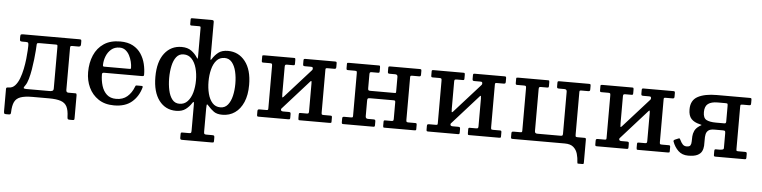

<svg xmlns="http://www.w3.org/2000/svg" viewBox="-55 -1076 6443 1623"><g transform="rotate(5 3167.0 -264.0)"><path d="M511.5 -440V-84Q511.5 -62 530.5 -62H590.5Q597.5 -62 599.5 -57.5Q601.5 -53 601.5 -46V149.5Q601.5 160.5 597.8 162.8Q594 165 582.5 165H560.5Q547 165 544.2 159.2Q541.5 153.5 541 141.5Q539.5 87 524.2 56.2Q509 25.5 472.8 12.8Q436.5 0 371.5 0H232.5Q167 0 130.5 13Q94 26 79 57.5Q64 89 62.5 144.5Q62 156 59 160.5Q56 165 43.5 165H19.5Q7 165 4.8 157.8Q2.5 150.5 2.5 139.5V-48Q2.5 -56 7 -59Q11.5 -62 25.5 -62Q56 -62 77.8 -85.8Q99.5 -109.5 114 -147.5Q128.5 -185.5 137.5 -229.8Q146.5 -274 151 -315.5Q155.5 -357 157 -387.5Q158.5 -418 158.5 -428.5Q158.5 -445.5 155.2 -451.8Q152 -458 135 -458H106Q90.5 -458 87 -462.5Q83.5 -467 83.5 -483V-500Q83.5 -514.5 89.2 -517.2Q95 -520 108.5 -520H583.5Q595 -520 598.2 -517.2Q601.5 -514.5 601.5 -503V-479Q601.5 -466 595.8 -462Q590 -458 580.5 -458H530.5Q518.5 -458 515 -455.2Q511.5 -452.5 511.5 -440ZM250 -458Q234 -458 230.8 -453.2Q227.5 -448.5 227.5 -432Q227.5 -423.5 225.2 -392.2Q223 -361 218.2 -318.5Q213.5 -276 206 -231Q198.5 -186 187.8 -148.8Q177 -111.5 163 -92.5Q145.5 -69 153 -65.5Q160.5 -62 177 -62H370.5Q384 -62 394.2 -66Q404.5 -70 404.5 -87V-441Q404.5 -451 402.8 -454.5Q401 -458 389.5 -458Z M681.5 -250Q681.5 -330 709 -393.8Q736.5 -457.5 791.5 -494.5Q846.5 -531.5 930 -531.5Q995 -531.5 1038.5 -507.8Q1082 -484 1107.5 -445.2Q1133 -406.5 1144 -360.8Q1155 -315 1155 -271Q1155 -261 1151.5 -258.5Q1148 -256 1137 -256H815.5Q799.5 -256 799.5 -241.5Q800 -189 813.8 -144.2Q827.5 -99.5 857.5 -72.2Q887.5 -45 937 -45Q993.5 -45 1030.5 -76.5Q1067.5 -108 1087.5 -161Q1089.5 -166.5 1091.5 -169.8Q1093.5 -173 1101.5 -173H1141Q1154.5 -173 1152 -162Q1130.5 -83.5 1074.5 -36Q1018.5 11.5 924 11.5Q845 11.5 791 -24.8Q737 -61 709.2 -120.5Q681.5 -180 681.5 -250ZM815.5 -307.5H1026Q1035.5 -307.5 1037.8 -309Q1040 -310.5 1040 -316.5Q1040 -340.5 1033.2 -368.8Q1026.5 -397 1013.2 -422.2Q1000 -447.5 979.2 -463.5Q958.5 -479.5 930 -479.5Q887 -479.5 858.8 -455.5Q830.5 -431.5 816.2 -395Q802 -358.5 801.5 -321Q801.5 -313 803.8 -310.2Q806 -307.5 815.5 -307.5Z M1251.5 -260Q1251.5 -388.5 1306.2 -459.5Q1361 -530.5 1451.5 -530.5Q1502 -530.5 1534 -507.2Q1566 -484 1586.5 -451Q1592 -442 1593.8 -443.2Q1595.5 -444.5 1596 -463V-704.5Q1596 -714 1593 -716Q1590 -718 1580.5 -718H1516Q1506 -718 1506 -731V-769.5Q1506 -780 1518 -780H1682.5Q1692 -780 1697.2 -777.5Q1702.5 -775 1702.5 -764.5V-462.5Q1702.5 -444 1704.5 -442.8Q1706.5 -441.5 1711.5 -449.5Q1734.5 -486 1764.2 -508.8Q1794 -531.5 1844.5 -531.5Q1934.5 -531.5 1990.8 -460Q2047 -388.5 2047 -260Q2047 -174.5 2021 -114Q1995 -53.5 1949 -21.5Q1903 10.5 1843 10.5Q1796.5 10.5 1770.2 -8.5Q1744 -27.5 1721.5 -53.5Q1709.5 -67.5 1706.2 -65.2Q1703 -63 1702.5 -28V167Q1702.5 181.5 1706.8 185.5Q1711 189.5 1725.5 189.5H1773.5Q1785.5 189.5 1789 193Q1792.5 196.5 1792.5 209.5V235.5Q1792.5 246 1789.8 248.8Q1787 251.5 1776.5 251.5H1522Q1511.5 251.5 1508.8 247.2Q1506 243 1506 232.5V207Q1506 197 1508 193.2Q1510 189.5 1520 189.5H1576.5Q1590.5 189.5 1593.2 185Q1596 180.5 1596 166V-57.5Q1596 -89.5 1582 -67Q1562 -35 1531.2 -11.8Q1500.5 11.5 1450 11.5Q1359.5 11.5 1305.5 -60Q1251.5 -131.5 1251.5 -260ZM1702.5 -259.5Q1702.5 -204 1714.8 -156.5Q1727 -109 1753 -79.8Q1779 -50.5 1821 -50.5Q1859.5 -50.5 1883.5 -79.8Q1907.5 -109 1918.8 -156.8Q1930 -204.5 1930 -260Q1930 -315.5 1918.8 -363.2Q1907.5 -411 1883.5 -440.2Q1859.5 -469.5 1821 -469.5Q1779 -469.5 1753 -440.2Q1727 -411 1714.8 -363Q1702.5 -315 1702.5 -259.5ZM1368.5 -260Q1368.5 -204.5 1378.8 -156.8Q1389 -109 1412 -79.8Q1435 -50.5 1473.5 -50.5Q1515 -50.5 1542.2 -79.8Q1569.5 -109 1582.8 -156.5Q1596 -204 1596 -259.5Q1596 -315 1582.8 -363Q1569.5 -411 1542.2 -440.2Q1515 -469.5 1473.5 -469.5Q1435 -469.5 1412 -440.2Q1389 -411 1378.8 -363.2Q1368.5 -315.5 1368.5 -260Z M2678 -84.5Q2678 -71.5 2680.2 -66.8Q2682.5 -62 2696 -62H2755Q2763 -62 2765.5 -58.8Q2768 -55.5 2768 -47V-11Q2768 -3 2764.2 -1.5Q2760.5 0 2752.5 0H2497.5Q2490 0 2488.2 -3.8Q2486.5 -7.5 2486.5 -15.5V-47.5Q2486.5 -56 2489 -59Q2491.5 -62 2499 -62H2551Q2563 -62 2567 -65.2Q2571 -68.5 2571 -81.5V-315.5Q2571 -330.5 2569.2 -336.8Q2567.5 -343 2561 -336L2341.5 -91Q2338.5 -87.5 2336 -84.8Q2333.5 -82 2333.5 -75.5Q2333.5 -62 2354 -62H2400Q2410 -62 2413.8 -59Q2417.5 -56 2417.5 -45V-15Q2417.5 -6 2414.8 -3Q2412 0 2403.5 0H2150Q2141 0 2138.5 -3.2Q2136 -6.5 2136 -16V-46Q2136 -56.5 2140.2 -59.2Q2144.5 -62 2154 -62H2209Q2219 -62 2222.5 -64.2Q2226 -66.5 2226 -76V-436.5Q2226 -449.5 2223.5 -454.2Q2221 -459 2208 -459H2149Q2141 -459 2138.5 -462.2Q2136 -465.5 2136 -474V-510Q2136 -518 2139.8 -519.5Q2143.5 -521 2151.5 -521H2406.5Q2414 -521 2415.8 -517.2Q2417.5 -513.5 2417.5 -505.5V-473.5Q2417.5 -465 2415 -462Q2412.5 -459 2405 -459H2353Q2341 -459 2337 -455.8Q2333 -452.5 2333 -439.5V-210Q2333 -190.5 2334.5 -183Q2336 -175.5 2345.5 -185.5L2566.5 -431.5Q2571 -436.5 2571 -443.5Q2571 -455 2566.2 -457Q2561.5 -459 2550 -459H2504Q2494 -459 2490.2 -462Q2486.5 -465 2486.5 -476V-506Q2486.5 -515 2489.2 -518Q2492 -521 2500.5 -521H2754Q2763 -521 2765.5 -517.8Q2768 -514.5 2768 -505V-475Q2768 -464.5 2763.8 -461.8Q2759.5 -459 2750 -459H2695Q2685 -459 2681.5 -456.8Q2678 -454.5 2678 -445Z M3397 -84.5Q3397 -71.5 3399.5 -66.8Q3402 -62 3415 -62H3474Q3482.5 -62 3484.8 -58.8Q3487 -55.5 3487 -47V-11Q3487 -3 3483.5 -1.5Q3480 0 3471.5 0H3217Q3209 0 3207.5 -3.8Q3206 -7.5 3206 -15.5V-47.5Q3206 -56 3208.2 -59Q3210.5 -62 3218.5 -62H3270Q3282 -62 3286 -65.2Q3290 -68.5 3290 -81.5V-222Q3290 -231 3287.2 -234.2Q3284.5 -237.5 3274.5 -237.5H3076.5Q3061.5 -237.5 3056.8 -234Q3052 -230.5 3052 -214.5V-82.5Q3052 -62 3073 -62H3119Q3129 -62 3132.8 -59Q3136.5 -56 3136.5 -45V-15Q3136.5 -6 3133.8 -3Q3131 0 3122.5 0H2869Q2860 0 2857.5 -3.2Q2855 -6.5 2855 -16V-46Q2855 -56.5 2859.2 -59.2Q2863.5 -62 2873 -62H2928Q2938 -62 2941.5 -64.2Q2945 -66.5 2945 -76V-435.5Q2945 -448.5 2942.8 -453.2Q2940.5 -458 2927 -458H2868Q2860 -458 2857.5 -461.2Q2855 -464.5 2855 -473V-509Q2855 -517.5 2858.8 -518.8Q2862.5 -520 2870.5 -520H3125.5Q3133.5 -520 3135 -516.5Q3136.5 -513 3136.5 -504.5V-472.5Q3136.5 -464.5 3134.2 -461.2Q3132 -458 3124 -458H3072Q3060 -458 3056 -454.8Q3052 -451.5 3052 -438.5V-321.5Q3052 -309 3055.2 -304.5Q3058.5 -300 3072 -300H3275Q3286.5 -300 3288.2 -302Q3290 -304 3290 -315V-437.5Q3290 -458 3269 -458H3223.5Q3213 -458 3209.5 -461Q3206 -464 3206 -475V-505Q3206 -514 3208.5 -517Q3211 -520 3220 -520H3473Q3482 -520 3484.5 -516.8Q3487 -513.5 3487 -504V-474Q3487 -463.5 3483 -460.8Q3479 -458 3469 -458H3414Q3404.5 -458 3400.8 -455.8Q3397 -453.5 3397 -444Z M4116 -84.5Q4116 -71.5 4118.2 -66.8Q4120.5 -62 4134 -62H4193Q4201 -62 4203.5 -58.8Q4206 -55.5 4206 -47V-11Q4206 -3 4202.2 -1.5Q4198.5 0 4190.5 0H3935.5Q3928 0 3926.2 -3.8Q3924.5 -7.5 3924.5 -15.5V-47.5Q3924.5 -56 3927 -59Q3929.5 -62 3937 -62H3989Q4001 -62 4005 -65.2Q4009 -68.5 4009 -81.5V-315.5Q4009 -330.5 4007.2 -336.8Q4005.5 -343 3999 -336L3779.5 -91Q3776.5 -87.5 3774 -84.8Q3771.5 -82 3771.5 -75.5Q3771.5 -62 3792 -62H3838Q3848 -62 3851.8 -59Q3855.5 -56 3855.5 -45V-15Q3855.5 -6 3852.8 -3Q3850 0 3841.5 0H3588Q3579 0 3576.5 -3.2Q3574 -6.5 3574 -16V-46Q3574 -56.5 3578.2 -59.2Q3582.5 -62 3592 -62H3647Q3657 -62 3660.5 -64.2Q3664 -66.5 3664 -76V-436.5Q3664 -449.5 3661.5 -454.2Q3659 -459 3646 -459H3587Q3579 -459 3576.5 -462.2Q3574 -465.5 3574 -474V-510Q3574 -518 3577.8 -519.5Q3581.5 -521 3589.5 -521H3844.5Q3852 -521 3853.8 -517.2Q3855.5 -513.5 3855.5 -505.5V-473.5Q3855.5 -465 3853 -462Q3850.5 -459 3843 -459H3791Q3779 -459 3775 -455.8Q3771 -452.5 3771 -439.5V-210Q3771 -190.5 3772.5 -183Q3774 -175.5 3783.5 -185.5L4004.5 -431.5Q4009 -436.5 4009 -443.5Q4009 -455 4004.2 -457Q3999.5 -459 3988 -459H3942Q3932 -459 3928.2 -462Q3924.5 -465 3924.5 -476V-506Q3924.5 -515 3927.2 -518Q3930 -521 3938.5 -521H4192Q4201 -521 4203.5 -517.8Q4206 -514.5 4206 -505V-475Q4206 -464.5 4201.8 -461.8Q4197.5 -459 4188 -459H4133Q4123 -459 4119.5 -456.8Q4116 -454.5 4116 -445Z M4726 -437.5Q4726 -458 4705 -458H4659Q4649 -458 4645.2 -461Q4641.5 -464 4641.5 -475V-505Q4641.5 -514 4644.2 -517Q4647 -520 4655.5 -520H4909Q4918 -520 4920.5 -516.8Q4923 -513.5 4923 -504V-474Q4923 -463.5 4918.8 -460.8Q4914.5 -458 4905 -458H4850Q4840 -458 4836.5 -455.8Q4833 -453.5 4833 -444V-84.5Q4833 -71.5 4835.2 -66.8Q4837.5 -62 4851 -62H4910Q4918 -62 4920.5 -58.8Q4923 -55.5 4923 -47V146.5Q4923 153 4921.5 156.5Q4920 160 4913.5 160H4877.5Q4870.5 160 4869.5 157.8Q4868.5 155.5 4868 148.5Q4866.5 112.5 4857 78.5Q4847.5 44.5 4822.2 22.2Q4797 0 4748 0H4305Q4296 0 4293.5 -3.2Q4291 -6.5 4291 -16V-46Q4291 -56.5 4295.2 -59.2Q4299.5 -62 4309 -62H4364Q4374 -62 4377.5 -64.2Q4381 -66.5 4381 -76V-435.5Q4381 -448.5 4378.5 -453.2Q4376 -458 4363 -458H4304Q4296 -458 4293.5 -461.2Q4291 -464.5 4291 -473V-509Q4291 -517.5 4294.8 -518.8Q4298.5 -520 4306.5 -520H4561.5Q4569 -520 4570.8 -516.5Q4572.5 -513 4572.5 -504.5V-472.5Q4572.5 -464.5 4570 -461.2Q4567.5 -458 4560 -458H4508Q4496 -458 4492 -454.8Q4488 -451.5 4488 -438.5V-82.5Q4488 -62 4509 -62H4706Q4718 -62 4722 -65.2Q4726 -68.5 4726 -81.5Z M5548 -84.5Q5548 -71.5 5550.2 -66.8Q5552.5 -62 5566 -62H5625Q5633 -62 5635.5 -58.8Q5638 -55.5 5638 -47V-11Q5638 -3 5634.2 -1.5Q5630.5 0 5622.5 0H5367.5Q5360 0 5358.2 -3.8Q5356.5 -7.5 5356.5 -15.5V-47.5Q5356.5 -56 5359 -59Q5361.5 -62 5369 -62H5421Q5433 -62 5437 -65.2Q5441 -68.5 5441 -81.5V-315.5Q5441 -330.5 5439.2 -336.8Q5437.5 -343 5431 -336L5211.5 -91Q5208.5 -87.5 5206 -84.8Q5203.5 -82 5203.5 -75.5Q5203.5 -62 5224 -62H5270Q5280 -62 5283.8 -59Q5287.5 -56 5287.5 -45V-15Q5287.5 -6 5284.8 -3Q5282 0 5273.5 0H5020Q5011 0 5008.5 -3.2Q5006 -6.5 5006 -16V-46Q5006 -56.5 5010.2 -59.2Q5014.5 -62 5024 -62H5079Q5089 -62 5092.5 -64.2Q5096 -66.5 5096 -76V-436.5Q5096 -449.5 5093.5 -454.2Q5091 -459 5078 -459H5019Q5011 -459 5008.5 -462.2Q5006 -465.5 5006 -474V-510Q5006 -518 5009.8 -519.5Q5013.5 -521 5021.5 -521H5276.5Q5284 -521 5285.8 -517.2Q5287.5 -513.5 5287.5 -505.5V-473.5Q5287.5 -465 5285 -462Q5282.5 -459 5275 -459H5223Q5211 -459 5207 -455.8Q5203 -452.5 5203 -439.5V-210Q5203 -190.5 5204.5 -183Q5206 -175.5 5215.5 -185.5L5436.5 -431.5Q5441 -436.5 5441 -443.5Q5441 -455 5436.2 -457Q5431.5 -459 5420 -459H5374Q5364 -459 5360.2 -462Q5356.5 -465 5356.5 -476V-506Q5356.5 -515 5359.2 -518Q5362 -521 5370.5 -521H5624Q5633 -521 5635.5 -517.8Q5638 -514.5 5638 -505V-475Q5638 -464.5 5633.8 -461.8Q5629.5 -459 5620 -459H5565Q5555 -459 5551.5 -456.8Q5548 -454.5 5548 -445Z M5662.5 -97Q5659 -107.5 5674 -114L5702.5 -126Q5710 -129.5 5713.2 -125.5Q5716.5 -121.5 5719 -115.5Q5730.5 -91 5743.2 -78Q5756 -65 5776 -65Q5800.5 -65 5808 -77.2Q5815.5 -89.5 5815.5 -109.5Q5815.5 -129.5 5816.8 -153.5Q5818 -177.5 5829 -201.5Q5840 -225.5 5870 -245.5Q5883 -254 5886.2 -255.5Q5889.5 -257 5869.5 -262Q5823 -272.5 5798.2 -299.2Q5773.5 -326 5773.5 -379.5Q5773.5 -457 5832.2 -488.5Q5891 -520 5993 -520H6274.5Q6283.5 -520 6285.8 -516.5Q6288 -513 6288 -503.5V-479Q6288 -466 6285.5 -462Q6283 -458 6270.5 -458H6216.5Q6202 -458 6200 -454.2Q6198 -450.5 6198 -435.5V-83Q6198 -68.5 6200 -65.2Q6202 -62 6216.5 -62H6271Q6281 -62 6284.5 -59Q6288 -56 6288 -45.5V-15.5Q6288 -6 6285 -3Q6282 0 6273 0H6028.5Q6019 0 6015.8 -2.5Q6012.5 -5 6012.5 -14.5V-44.5Q6012.5 -55.5 6014.8 -58.8Q6017 -62 6027.5 -62H6055Q6066.5 -62 6079 -64.8Q6091.5 -67.5 6091.5 -78.5V-203Q6091.5 -218.5 6088 -222.8Q6084.5 -227 6069 -227H5998.5Q5963 -227 5947 -214.2Q5931 -201.5 5926.8 -180.2Q5922.5 -159 5923.5 -133.5Q5924.5 -108 5923 -82.5Q5921.5 -57 5910.8 -35.8Q5900 -14.5 5873 -1.5Q5846 11.5 5795 11.5Q5744.5 11.5 5712 -19.2Q5679.5 -50 5662.5 -97ZM6078.5 -287Q6091.5 -287 6091.5 -303V-435.5Q6091.5 -452 6088.5 -455Q6085.5 -458 6069 -458H6006Q5952 -458 5924.2 -437.2Q5896.5 -416.5 5896.5 -367Q5896.5 -317 5924.2 -302Q5952 -287 6006 -287Z"/></g></svg>

Font: Besley* Medium
Style: Regular
Weight: 500
Designer: Owen Earl
Foundry: indestructible type*
Version: Version 3.000; ttfautohint (v1.8.3)